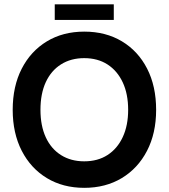

<svg xmlns="http://www.w3.org/2000/svg" viewBox="-20 -860 787 895"><path d="M372.6 15.6Q273.6 15.6 198.4 -29.9Q123.2 -75.5 81.2 -157.4Q39.2 -239.4 39.2 -348Q39.2 -457.6 81.2 -539.6Q123.2 -621.5 198.4 -667.1Q273.6 -712.6 372.6 -712.6Q473 -712.6 548.4 -667.3Q623.8 -622 665.8 -540.1Q707.8 -458.2 707.8 -348Q707.8 -238.8 665.3 -156.9Q622.8 -75 547.4 -29.7Q472 15.6 372.6 15.6ZM372.4 -108Q436 -108 481.5 -137.6Q527.1 -167.1 552.2 -221Q577.4 -275 577.4 -348Q577.4 -422 552.2 -475.9Q527 -529.8 481.4 -559.4Q435.7 -589 372.3 -589Q310.6 -589 264.4 -559.9Q218.3 -530.8 193.4 -477Q168.6 -423.2 168.6 -348.1Q168.6 -273.8 193.4 -220Q218.2 -166.2 264.4 -137.1Q310.6 -108 372.4 -108ZM235.2 -767.2V-839.8H510.4V-767.2Z"/></svg>

Font: Hanken Grotesk
Style: Regular
Weight: 400
Designer: Alfredo Marco Pradil
Foundry: Hanken Design Co.
Version: Version 3.013